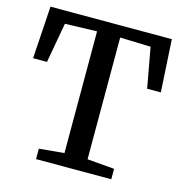

<svg xmlns="http://www.w3.org/2000/svg" viewBox="-109 -844 907 945"><g transform="rotate(15 344.5 -371.5)"><path d="M285.6 -64.9V-685.1L123 -680.2L86.4 -476.1H15.6L32.7 -743.2H650.9L666.5 -476.1H596.7L559.6 -680.2L403.3 -685.1V-64.9L541.5 -53.2V0H158.2V-53.2Z"/></g></svg>

Font: Merriweather
Style: Regular
Weight: 400
Designer: Eben Sorkin
Foundry: Eben Sorkin
Version: Version 1.584; ttfautohint (v1.8.1)